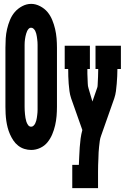

<svg xmlns="http://www.w3.org/2000/svg" viewBox="-20 -766 644 991"><path d="M141 8Q123 8 105.5 2.5Q88 -3 73.5 -14.5Q59 -26 49 -41Q39 -56 31.5 -73Q24 -90 19.5 -107.5Q15 -125 12.5 -142.5Q10 -160 9 -178.5Q8 -197 8 -215V-520Q8 -544 9.5 -568Q11 -592 16.5 -616Q22 -640 31.5 -663Q41 -686 56.5 -704Q72 -722 94.5 -734Q117 -746 141 -746Q164 -746 187 -734Q210 -722 225 -704Q240 -686 249.5 -663Q259 -640 264.5 -616Q270 -592 272 -568Q274 -544 274 -520V-215Q274 -191 272 -167Q270 -143 264.5 -119Q259 -95 249.5 -72.5Q240 -50 225 -31.5Q210 -13 187.5 -2.5Q165 8 141 8ZM141 -112Q148 -112 153.5 -117.5Q159 -123 162 -129.5Q165 -136 167 -143Q169 -150 170 -157Q171 -164 172 -171.5Q173 -179 173.5 -186Q174 -193 174 -200.5Q174 -208 174 -215V-520Q174 -527 174 -534.5Q174 -542 173.5 -549Q173 -556 172 -563.5Q171 -571 170 -578Q169 -585 167 -592.5Q165 -600 162 -606Q159 -612 153.5 -617.5Q148 -623 140 -623Q133 -623 128 -617.5Q123 -612 120 -605.5Q117 -599 115 -592Q113 -585 111.5 -578Q110 -571 109 -563.5Q108 -556 107.5 -549Q107 -542 107 -534.5Q107 -527 107 -520V-215Q107 -205 107.5 -195.5Q108 -186 109 -176.5Q110 -167 111.5 -157.5Q113 -148 116 -138.5Q119 -129 125 -120.5Q131 -112 141 -112ZM353 205V85H387Q388 63 389 40Q390 17 391.5 -5.5Q393 -28 396 -50.5Q399 -73 405 -95L347 -259Q341 -277 338.5 -296Q336 -315 334.5 -334Q333 -353 332.5 -372Q332 -391 332 -410H314V-530H444V-410H431Q431 -398 431 -385.5Q431 -373 432 -360.5Q433 -348 433 -335Q433 -322 437 -310L457 -242L482 -314Q483 -317 483.5 -320.5Q484 -324 484 -328Q485 -349 486 -369.5Q487 -390 487 -410H473V-530H604V-410H586Q586 -391 585 -372Q584 -353 582.5 -334Q581 -315 578.5 -296Q576 -277 570 -259L502 -66Q497 -53 495 -38.5Q493 -24 491.5 -9.5Q490 5 489 20Q488 35 488 49V50Q487 68 486.5 85.5Q486 103 486 121V205Z"/></svg>

Font: Iosevka Curly Slab HvEx
Style: Regular
Weight: 900
Width: 7
Monospace: yes
Designer: Belleve Invis
Foundry: Belleve Invis
Version: Version 11.1.0; ttfautohint (v1.8.3)